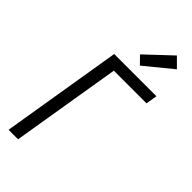

<svg xmlns="http://www.w3.org/2000/svg" viewBox="-304 -1041 1100 1100"><g transform="rotate(45 246.0 -491.5)"><path d="M29 0 150 -735H492L481 -666H216L106 0ZM301 -792 256 -838 410 -983 466 -927Z"/></g></svg>

Font: Iosevka QP
Style: Italic
Weight: 400
Italic angle: -9°
Designer: Belleve Invis
Foundry: Belleve Invis
Version: Version 20.0.0; ttfautohint (v1.8.4)